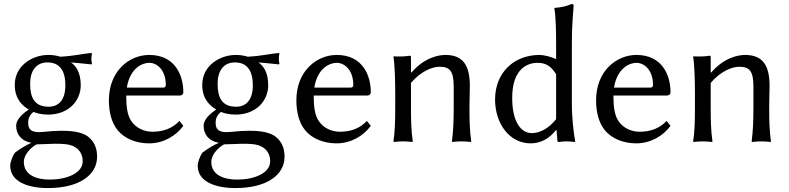

<svg xmlns="http://www.w3.org/2000/svg" viewBox="-20 -718 4005 975"><path d="M390 -285C390 -354 363 -386 340 -401C370 -399 403 -395 444 -391L447 -394C445 -403 444 -411 444 -420C444 -429 445 -437 447 -446L444 -449C396 -445 361 -434 286 -430C268 -436 247 -439 225 -439C146 -439 55 -386 55 -287C55 -212 98 -178 126 -162C97 -142 62 -113 62 -79C62 -38 86 -2 140 7C112 19 81 38 55 58C43 77 32 105 32 124C32 203 118 237 224 237C380 237 473 172 473 78C473 34 459 3 431 -21C394 -53 325 -54 290 -54C273 -54 233 -52 210 -49C196 -48 186 -47 181 -47C153 -47 123 -51 123 -94C123 -114 128 -131 150 -150C163 -143 194 -136 224 -136C328 -136 390 -206 390 -285ZM101 104C101 71 131 34 166 15C196 15 241 12 255 12C303 12 334 13 361 29C390 46 400 75 400 101C400 162 318 194 232 194C167 194 101 172 101 104ZM312 -284C312 -223 287 -176 227 -176C155 -176 133 -223 133 -292C133 -358 163 -401 221 -401C286 -401 312 -355 312 -284Z M891 -104C856 -66 809 -49 754 -49C720 -49 673 -62 645 -106C627 -134 621 -175 621 -233H893C904 -233 911 -239 911 -250C911 -334 870 -439 738 -439C635 -439 533 -356 533 -209C533 -152 545 -96 578 -56C612 -15 670 10 737 10C809 10 873 -27 911 -79ZM624 -273C641 -377 707 -399 738 -399C778 -399 822 -362 822 -287C822 -278 818 -273 808 -273Z M1342 -285C1342 -354 1315 -386 1292 -401C1322 -399 1355 -395 1396 -391L1399 -394C1397 -403 1396 -411 1396 -420C1396 -429 1397 -437 1399 -446L1396 -449C1348 -445 1313 -434 1238 -430C1220 -436 1199 -439 1177 -439C1098 -439 1007 -386 1007 -287C1007 -212 1050 -178 1078 -162C1049 -142 1014 -113 1014 -79C1014 -38 1038 -2 1092 7C1064 19 1033 38 1007 58C995 77 984 105 984 124C984 203 1070 237 1176 237C1332 237 1425 172 1425 78C1425 34 1411 3 1383 -21C1346 -53 1277 -54 1242 -54C1225 -54 1185 -52 1162 -49C1148 -48 1138 -47 1133 -47C1105 -47 1075 -51 1075 -94C1075 -114 1080 -131 1102 -150C1115 -143 1146 -136 1176 -136C1280 -136 1342 -206 1342 -285ZM1053 104C1053 71 1083 34 1118 15C1148 15 1193 12 1207 12C1255 12 1286 13 1313 29C1342 46 1352 75 1352 101C1352 162 1270 194 1184 194C1119 194 1053 172 1053 104ZM1264 -284C1264 -223 1239 -176 1179 -176C1107 -176 1085 -223 1085 -292C1085 -358 1115 -401 1173 -401C1238 -401 1264 -355 1264 -284Z M1843 -104C1808 -66 1761 -49 1706 -49C1672 -49 1625 -62 1597 -106C1579 -134 1573 -175 1573 -233H1845C1856 -233 1863 -239 1863 -250C1863 -334 1822 -439 1690 -439C1587 -439 1485 -356 1485 -209C1485 -152 1497 -96 1530 -56C1564 -15 1622 10 1689 10C1761 10 1825 -27 1863 -79ZM1576 -273C1593 -377 1659 -399 1690 -399C1730 -399 1774 -362 1774 -287C1774 -278 1770 -273 1760 -273Z M2364 -180C2364 -212 2366 -249 2366 -281C2366 -385 2332 -439 2242 -439C2204 -439 2133 -424 2069 -349L2067 -352V-425C2067 -433 2066 -435 2061 -435C2039 -431 2003 -430 1980 -432L1978 -429C1985 -386 1987 -310 1987 -235V-180C1987 -105 1986 -54 1978 0L1980 3C1992 1 2015 0 2027 0C2039 0 2062 1 2074 3L2076 0C2068 -57 2067 -104 2067 -180V-297C2118 -357 2176 -379 2212 -379C2263 -379 2284 -359 2284 -278V-180C2284 -105 2282 -54 2275 0L2277 3C2289 1 2312 0 2324 0C2336 0 2359 1 2371 3L2373 0C2365 -57 2364 -104 2364 -180Z M2804 -58H2806L2811 0C2811 2 2814 3 2820 3C2833 1 2840 0 2855 0C2867 0 2886 1 2899 3L2901 0C2893 -43 2884 -117 2884 -192V-500C2884 -574 2888 -626 2893 -688C2893 -695 2890 -698 2884 -698C2859 -688 2838 -681 2797 -678L2795 -675C2803 -632 2804 -558 2804 -482V-417C2781 -430 2740 -439 2720 -439C2590 -439 2494 -349 2494 -213C2494 -90 2567 10 2675 10C2723 10 2768 -12 2804 -58ZM2804 -113C2768 -67 2722 -42 2681 -42C2627 -42 2581 -96 2581 -221C2581 -371 2661 -399 2709 -399C2756 -399 2780 -379 2804 -341Z M3365 -104C3330 -66 3283 -49 3228 -49C3194 -49 3147 -62 3119 -106C3101 -134 3095 -175 3095 -233H3367C3378 -233 3385 -239 3385 -250C3385 -334 3344 -439 3212 -439C3109 -439 3007 -356 3007 -209C3007 -152 3019 -96 3052 -56C3086 -15 3144 10 3211 10C3283 10 3347 -27 3385 -79ZM3098 -273C3115 -377 3181 -399 3212 -399C3252 -399 3296 -362 3296 -287C3296 -278 3292 -273 3282 -273Z M3886 -180C3886 -212 3888 -249 3888 -281C3888 -385 3854 -439 3764 -439C3726 -439 3655 -424 3591 -349L3589 -352V-425C3589 -433 3588 -435 3583 -435C3561 -431 3525 -430 3502 -432L3500 -429C3507 -386 3509 -310 3509 -235V-180C3509 -105 3508 -54 3500 0L3502 3C3514 1 3537 0 3549 0C3561 0 3584 1 3596 3L3598 0C3590 -57 3589 -104 3589 -180V-297C3640 -357 3698 -379 3734 -379C3785 -379 3806 -359 3806 -278V-180C3806 -105 3804 -54 3797 0L3799 3C3811 1 3834 0 3846 0C3858 0 3881 1 3893 3L3895 0C3887 -57 3886 -104 3886 -180Z"/></svg>

Font: Libertinus Sans
Style: Regular
Weight: 400
Designer: Philipp H. Poll, Khaled Hosny
Foundry: Caleb Maclennan
Version: Version 7.050;RELEASE